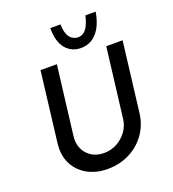

<svg xmlns="http://www.w3.org/2000/svg" viewBox="-167 -1081 1094 1216"><g transform="rotate(-20 379.5 -473.5)"><path d="M216 -259Q211 -213 228 -176Q245 -139 280 -117Q315 -95 362 -95Q411 -95 451 -117Q491 -139 517.5 -176Q544 -213 549 -259L606 -726H716L659 -256Q649 -177 606 -117.5Q563 -58 496.5 -25Q430 8 349 8Q273 8 214 -25Q155 -58 125.5 -117.5Q96 -177 106 -256L163 -726H273ZM446 -770Q418 -771 394 -782.5Q370 -794 351.5 -815.5Q333 -837 322.5 -871.5Q312 -906 312 -955H381Q382 -915 391.5 -890Q401 -865 418 -853.5Q435 -842 454 -840Q480 -839 498 -853Q516 -867 528.5 -893.5Q541 -920 549 -955H618Q607 -890 582.5 -848.5Q558 -807 523.5 -787.5Q489 -768 446 -770Z"/></g></svg>

Font: Josefin Sans Medium
Style: Italic
Weight: 500
Italic angle: -7°
Designer: Santiago Orozco
Foundry: Typemade
Version: Version 2.000